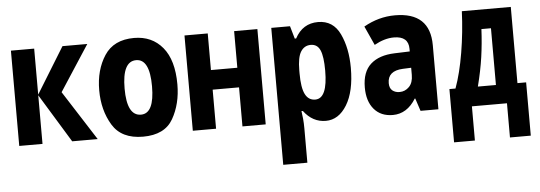

<svg xmlns="http://www.w3.org/2000/svg" viewBox="-51 -711 3102 1102"><g transform="rotate(-5 1500.0 -160.0)"><path d="M174 0V-280L345 0H492L309 -286L480 -549H337L174 -284V-549H40V0Z M975 -273Q975 -413 914 -486.5Q853 -560 750 -560Q633 -560 579 -477.5Q525 -395 525 -278Q525 -163 577 -77Q629 9 753 9Q878 9 926.5 -76Q975 -161 975 -273ZM671 -275Q671 -432 751 -432Q829 -432 829 -275Q829 -118 752 -118Q671 -118 671 -275Z M1174 0V-225H1326V0H1460V-549H1326V-338H1174V-549H1040V0Z M1679 -275V-292Q1679 -367 1699.5 -399.5Q1720 -432 1757 -432Q1795 -432 1811 -395.5Q1827 -359 1827 -278Q1827 -117 1756 -117Q1717 -117 1698 -154.5Q1679 -192 1679 -275ZM1679 240V42Q1679 12 1676.5 -14Q1674 -40 1671 -58H1679Q1730 10 1806 10Q1880 10 1927.5 -67.5Q1975 -145 1975 -281Q1975 -394 1936 -476.5Q1897 -559 1810 -559Q1721 -559 1677 -476H1669L1648 -549H1540V240Z M2184 -174Q2184 -245 2272 -249L2320 -251V-210Q2320 -165 2297 -141.5Q2274 -118 2242 -118Q2217 -118 2200.5 -131.5Q2184 -145 2184 -174ZM2325 -73H2328L2352 0H2455V-369Q2455 -559 2253 -559Q2159 -559 2073 -510L2123 -400Q2182 -433 2236 -433Q2320 -433 2320 -360V-345L2232 -342Q2143 -339 2094 -295Q2045 -251 2045 -161Q2045 -82 2084 -36Q2123 10 2192 10Q2274 10 2325 -73Z M2741 -437H2796V-110H2692Q2715 -200 2726 -277Q2737 -354 2741 -437ZM2648 197V0H2850V197H2970V-110H2920V-549H2638Q2633 -428 2613.5 -311.5Q2594 -195 2563 -110H2528V197Z"/></g></svg>

Font: Noto Sans Mono UI Condensed ExtraBold
Style: Regular
Weight: 800
Width: 3
Designer: Monotype Design team
Foundry: Monotype Imaging Inc.
Version: 1.000